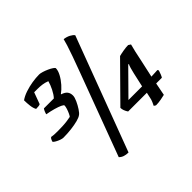

<svg xmlns="http://www.w3.org/2000/svg" viewBox="-199 -985 1312 1312"><g transform="rotate(-45 457.0 -329.5)"><path d="M98 -285Q88 -285 72.5 -290.5Q57 -296 43 -304Q29 -312 25 -318Q33 -345 43 -348Q60 -345 76 -344.5Q92 -344 106 -344Q125 -344 148.5 -345Q172 -346 194 -349Q216 -352 229 -355Q233 -359 240.5 -374.5Q248 -390 253.5 -407.5Q259 -425 259 -435Q259 -441 241 -449.5Q223 -458 193 -466.5Q163 -475 128 -481Q129 -488 134 -500.5Q139 -513 145 -521H241Q259 -540 275 -572Q291 -604 298 -631Q275 -640 253 -643Q231 -646 208 -646H176L145 -562Q136 -556 105 -556Q95 -573 91.5 -601Q88 -629 88 -656Q112 -673 146 -684.5Q180 -696 217 -702Q254 -708 286 -708Q297 -708 315 -702.5Q333 -697 352 -688.5Q371 -680 384 -671Q397 -662 397 -657Q397 -635 381.5 -606Q366 -577 342.5 -550.5Q319 -524 296 -508V-506Q326 -496 337 -480.5Q348 -465 348 -443Q348 -426 336 -399.5Q324 -373 308.5 -349.5Q293 -326 282 -319Q269 -309 240.5 -301.5Q212 -294 174.5 -289.5Q137 -285 98 -285ZM341 101Q294 101 271 76L491 -514Q518 -586 535 -634Q552 -682 561.5 -712Q571 -742 575 -760Q601 -757 621.5 -746Q642 -735 650 -723ZM704 6Q701 6 696 3Q691 0 688 -3Q693 -13 700 -28.5Q707 -44 711 -67L718 -99H537Q518 -127 517 -154L766 -406Q780 -410 808.5 -415Q837 -420 858 -420L875 -409Q869 -387 861 -353Q853 -319 845 -278L818 -155L879 -158L884 -149Q880 -135 873.5 -119.5Q867 -104 863 -99H808L790 -7Q779 -4 752.5 1Q726 6 704 6ZM594 -153H726L749 -256Q754 -277 759.5 -297Q765 -317 770 -324L765 -326Z"/></g></svg>

Font: Texturina
Style: Bold Italic
Weight: 700
Italic angle: -11°
Designer: Guillermo Torres Carreño
Foundry: Omnibus-Type
Version: Version 1.002; ttfautohint (v1.8.3)